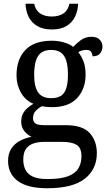

<svg xmlns="http://www.w3.org/2000/svg" viewBox="-20 -763 578 1023"><path d="M231 240Q127 240 75 201.5Q23 163 23 94Q23 55 40.5 28.5Q58 2 86.5 -13Q115 -28 148 -34Q128 -43 110.5 -63.5Q93 -84 93 -116Q93 -146 108.5 -168Q124 -190 158 -210Q115 -228 91.5 -269.5Q68 -311 68 -361Q68 -447 115 -496.5Q162 -546 256 -546Q292 -546 324 -536Q356 -526 370 -513Q384 -529 409 -548Q434 -567 467 -567Q497 -567 511.5 -551.5Q526 -536 526 -515Q526 -494 513.5 -478.5Q501 -463 473 -463Q473 -474 466.5 -485.5Q460 -497 440 -497Q427 -497 417 -494Q407 -491 397 -485Q414 -464 425 -435.5Q436 -407 436 -364Q436 -290 391.5 -241Q347 -192 256 -192Q244 -192 228.5 -193.5Q213 -195 203 -197Q184 -187 170 -172Q156 -157 156 -134Q156 -116 167.5 -106Q179 -96 218 -96H331Q420 -96 458 -54Q496 -12 496 53Q496 139 431.5 189.5Q367 240 231 240ZM233 191Q305 191 344 175.5Q383 160 398.5 132.5Q414 105 414 70Q414 24 388 8.5Q362 -7 312 -7H214Q186 -7 161 0.5Q136 8 120 28Q104 48 104 88Q104 117 115 140.5Q126 164 154 177.5Q182 191 233 191ZM253 -240Q286 -240 305.5 -253Q325 -266 333.5 -294Q342 -322 342 -365Q342 -410 333 -439.5Q324 -469 304.5 -483Q285 -497 252 -497Q220 -497 200 -482.5Q180 -468 171 -438.5Q162 -409 162 -364Q162 -300 183.5 -270Q205 -240 253 -240ZM256 -606Q209 -606 178 -624.5Q147 -643 132 -674.5Q117 -706 116 -743H162Q170 -707 194.5 -691Q219 -675 256 -675Q293 -675 317.5 -691Q342 -707 350 -743H396Q395 -706 380 -674.5Q365 -643 334.5 -624.5Q304 -606 256 -606Z"/></svg>

Font: Noto Serif Kannada
Style: Regular
Weight: 400
Designer: Universal Thirst, Indian Type Foundry and the Monotype Design Team
Foundry: Monotype Imaging Inc.
Version: Version 2.003